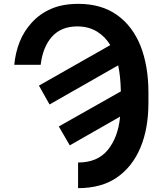

<svg xmlns="http://www.w3.org/2000/svg" viewBox="-20 -760 843 996"><path d="M54 -424Q60 -487 82 -543Q104 -598 145 -643Q187 -689 245 -714Q304 -740 387 -740Q505 -740 586 -683Q667 -626 709 -522Q750 -417 750 -280V-228Q750 -92 708 7Q666 106 586 161Q506 216 385 216V83Q486 83 539 18Q593 -48 603 -155L342 -6L285 -104L607 -286Q605 -367 593 -421L237 -218L182 -316L552 -526Q526 -570 482 -597Q438 -623 381 -623Q297 -623 249 -569Q202 -516 191 -424Z"/></svg>

Font: Sinter Bold
Style: Regular
Weight: 700
Foundry: Adobe & rsms
Version: Version 1.000